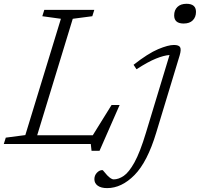

<svg xmlns="http://www.w3.org/2000/svg" viewBox="-45 -759 1053 1012"><path d="M338.5 -660 151 -46H444L543 -205.5H585.5L479.5 36H437.5L433.5 0H-25L-14.5 -33.5L88.5 -47L276 -660L178 -673.5L188.5 -707H452L441.5 -673.5ZM873 -678Q873 -705.5 890 -722.2Q907 -739 938 -739Q988 -739 988 -696.5Q988 -669 971.2 -652Q954.5 -635 923 -635Q873 -635 873 -678ZM778.5 -60Q732 94.5 664 163.5Q596 232.5 519.5 232.5Q488 232.5 470.2 219.8Q452.5 207 452.5 185.5Q452.5 165.5 465.8 151.5Q479 137.5 495 137.5Q497 137.5 503.5 145.8Q510 154 520 165Q541 186.5 554 186.5Q580 186.5 607.2 168Q634.5 149.5 663.8 96.8Q693 44 724 -58.5L848.5 -469Q819 -467 777.2 -450.2Q735.5 -433.5 674.5 -394L659 -417.5Q735.5 -477.5 788.5 -499.8Q841.5 -522 871.5 -522Q898 -522 904.5 -509.8Q911 -497.5 902 -467Z"/></svg>

Font: Newsreader Caption Light
Style: Italic
Weight: 300
Italic angle: -17°
Designer: Hugues Gentile
Foundry: Production Type
Version: Version 1.001